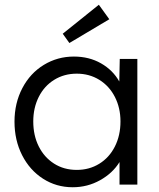

<svg xmlns="http://www.w3.org/2000/svg" viewBox="-20 -777 671 808"><path d="M41 -265Q41 -343 74 -406Q107 -469 164.5 -504Q222 -539 291 -539Q355 -539 405 -510.5Q455 -482 482 -434L484 -529H558V0H483V-95Q454 -48 401 -18.5Q348 11 286 11Q217 11 161 -25Q105 -61 73 -124Q41 -187 41 -265ZM487 -266Q487 -323 463.5 -369Q440 -415 398 -441Q356 -467 303 -467Q250 -467 208 -441Q166 -415 143 -369Q120 -323 120 -266Q120 -207 143 -161Q166 -115 207.5 -88.5Q249 -62 303 -62Q356 -62 398 -88Q440 -114 463.5 -160.5Q487 -207 487 -266ZM244 -635 396 -757 440 -696 272 -596Z"/></svg>

Font: Lexend HM
Style: Regular
Weight: 400
Designer: Bonnie Shaver-Troup, Thomas Jockin, Octavio Pardo
Foundry: Lexend
Version: Version 1.091